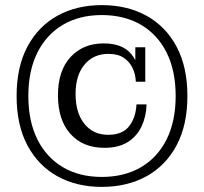

<svg xmlns="http://www.w3.org/2000/svg" viewBox="-20 -717 799 752"><path d="M389 -138Q304.8 -138 255.9 -192.4Q207 -246.9 207 -344Q207 -440.3 256.3 -493.6Q305.6 -547 386 -547Q459 -547 493.5 -506Q528 -465 528 -397H512Q511 -425 499.8 -449.4Q488.7 -473.9 465.7 -489.9Q442.7 -506 405 -506Q346 -506 311 -464Q276 -422 276 -349Q276 -275 310.5 -232Q345 -189 404 -189Q460 -189 486 -223Q512 -257 514.5 -308H554Q553 -262.1 535 -223.1Q517 -184 481 -161Q445 -138 389 -138ZM528 -397 510 -442V-532H549V-397ZM378.5 15Q280 15 205 -26.5Q130 -68 87.5 -147.5Q45 -227 45 -341Q45 -455 87.5 -534.5Q130 -614 205.1 -655.5Q280.2 -697 379 -697Q478 -697 553.5 -655.5Q629 -614 671.5 -534.5Q714 -455 714 -341Q714 -227 671.5 -147.5Q629 -68 553.5 -26.5Q478 15 378.5 15ZM378.6 -24Q467 -24 532 -62Q597 -100 632.5 -171Q668 -242 668 -341Q668 -440.2 632.5 -511.1Q597 -582 532 -620Q467 -658 378.6 -658Q291.3 -658 226.6 -620Q162 -582 126.5 -511.1Q91 -440.2 91 -341Q91 -242 126.5 -171Q162 -100 226.6 -62Q291.3 -24 378.6 -24Z"/></svg>

Font: Montagu Slab
Style: Bold
Weight: 700
Designer: Florian Karsten
Foundry: Florian Karsten
Version: Version 1.000